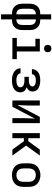

<svg xmlns="http://www.w3.org/2000/svg" viewBox="1303 -2082 994 3640"><g transform="rotate(90 1800.0 -262.0)"><path d="M252 215V8H240Q213 8 187 2.5Q161 -3 138 -16Q115 -29 97.5 -49Q80 -69 69 -93Q58 -117 54 -143.5Q50 -170 50 -196V-324Q50 -350 54 -376.5Q58 -403 69 -427Q80 -451 97.5 -471Q115 -491 138 -504Q161 -517 187 -522.5Q213 -528 240 -528H252V-735H348V-528H360Q387 -528 413 -522.5Q439 -517 462 -504Q485 -491 502.5 -471Q520 -451 531 -427Q542 -403 546 -376.5Q550 -350 550 -324V-196Q550 -170 546 -143.5Q542 -117 531 -93Q520 -69 502.5 -49Q485 -29 462 -16Q439 -3 413 2.5Q387 8 360 8H348V215ZM240 -76H252V-444H240Q218 -444 198 -434Q178 -424 166 -406Q154 -388 150 -366.5Q146 -345 146 -324V-196Q146 -175 150 -153.5Q154 -132 166 -114Q178 -96 198 -86Q218 -76 240 -76ZM348 -76H360Q382 -76 402 -86Q422 -96 434 -114Q446 -132 450 -153.5Q454 -175 454 -196V-324Q454 -345 450 -366.5Q446 -388 434 -406Q422 -424 402 -434Q382 -444 360 -444H348Z M699 0V-84H860V-436H715V-520H956V-84H1101V0ZM900 -601Q886 -601 872.5 -605Q859 -609 849 -619Q839 -629 835 -642.5Q831 -656 831 -670Q831 -684 835 -697.5Q839 -711 849 -721Q859 -731 872.5 -735Q886 -739 900 -739Q914 -739 927.5 -735Q941 -731 951 -721Q961 -711 965 -697.5Q969 -684 969 -670Q969 -656 965 -642.5Q961 -629 951 -619Q941 -609 927.5 -605Q914 -601 900 -601Z M1503 8Q1477 8 1451 5.5Q1425 3 1400 -5Q1375 -13 1352 -26Q1329 -39 1311.5 -58.5Q1294 -78 1284.5 -103Q1275 -128 1275 -154Q1275 -154 1275 -154Q1275 -154 1275 -155H1371Q1371 -140 1377.5 -127Q1384 -114 1395 -105Q1406 -96 1419 -90.5Q1432 -85 1446 -81.5Q1460 -78 1474 -77Q1488 -76 1503 -76Q1517 -76 1531 -77Q1545 -78 1559 -81Q1573 -84 1586 -89Q1599 -94 1610.5 -102.5Q1622 -111 1628.5 -124Q1635 -137 1635 -151Q1635 -165 1628.5 -178.5Q1622 -192 1610.5 -201Q1599 -210 1585.5 -215Q1572 -220 1557.5 -223Q1543 -226 1528.5 -227Q1514 -228 1500 -228H1436V-312H1500Q1513 -312 1525.5 -313Q1538 -314 1550.5 -316.5Q1563 -319 1575 -323.5Q1587 -328 1597 -336Q1607 -344 1613 -355.5Q1619 -367 1619 -380Q1619 -380 1619 -380Q1619 -380 1619 -380Q1619 -392 1613 -403Q1607 -414 1597 -421.5Q1587 -429 1575.5 -433.5Q1564 -438 1552 -440Q1540 -442 1527.5 -443Q1515 -444 1503 -444Q1484 -444 1465 -441.5Q1446 -439 1428.5 -430.5Q1411 -422 1399 -406Q1387 -390 1387 -371Q1387 -371 1387 -371Q1387 -371 1387 -370H1291Q1291 -371 1291 -372Q1291 -373 1291 -373Q1291 -398 1299.5 -421.5Q1308 -445 1324 -463.5Q1340 -482 1361.5 -495Q1383 -508 1406 -515.5Q1429 -523 1453.5 -525.5Q1478 -528 1503 -528Q1527 -528 1551 -525.5Q1575 -523 1598.5 -516.5Q1622 -510 1643.5 -498.5Q1665 -487 1681.5 -469.5Q1698 -452 1706.5 -429Q1715 -406 1715 -381Q1715 -363 1710 -345.5Q1705 -328 1693.5 -313.5Q1682 -299 1667 -289Q1652 -279 1635 -271Q1655 -264 1673 -253Q1691 -242 1704.5 -226.5Q1718 -211 1724.5 -190.5Q1731 -170 1731 -149Q1731 -123 1721.5 -98Q1712 -73 1694.5 -54.5Q1677 -36 1653.5 -23.5Q1630 -11 1605 -4Q1580 3 1554.5 5.5Q1529 8 1503 8Z M1885 0V-520H1981V-312Q1981 -257 1977 -202.5Q1973 -148 1971 -93L2196 -520H2315V0H2219V-208Q2219 -263 2223 -317.5Q2227 -372 2229 -427L2004 0Z M2504 0V-520H2600V-302H2657L2816 -520H2929L2740 -260L2929 0H2816L2657 -218H2600V0Z M3300 8Q3270 8 3241 3Q3212 -2 3185 -15Q3158 -28 3136.5 -48.5Q3115 -69 3101.5 -95.5Q3088 -122 3082.5 -151Q3077 -180 3077 -210V-310Q3077 -340 3082.5 -369Q3088 -398 3101.5 -424.5Q3115 -451 3137 -471.5Q3159 -492 3185.5 -505Q3212 -518 3241 -524.5Q3270 -531 3300 -531Q3330 -531 3359 -524.5Q3388 -518 3414.5 -505Q3441 -492 3463 -471.5Q3485 -451 3498.5 -424.5Q3512 -398 3517.5 -369Q3523 -340 3523 -310V-210Q3523 -180 3517.5 -151Q3512 -122 3498.5 -95.5Q3485 -69 3463.5 -48.5Q3442 -28 3415 -15Q3388 -2 3359 3Q3330 8 3300 8ZM3300 -76Q3318 -76 3335 -79.5Q3352 -83 3367.5 -91.5Q3383 -100 3395 -113Q3407 -126 3414 -142Q3421 -158 3424 -175Q3427 -192 3427 -210V-310Q3427 -328 3424 -345.5Q3421 -363 3413.5 -379Q3406 -395 3394 -408Q3382 -421 3366.5 -429Q3351 -437 3333.5 -440.5Q3316 -444 3298 -444Q3281 -444 3264 -440.5Q3247 -437 3231.5 -428.5Q3216 -420 3204.5 -407Q3193 -394 3186 -378Q3179 -362 3176 -344.5Q3173 -327 3173 -310V-210Q3173 -192 3176 -175Q3179 -158 3186 -142Q3193 -126 3205 -113Q3217 -100 3232.5 -91.5Q3248 -83 3265 -79.5Q3282 -76 3300 -76Z"/></g></svg>

Font: Iosevka Custom Medium Extended
Style: Regular
Weight: 500
Width: 7
Monospace: yes
Designer: Belleve Invis
Foundry: Belleve Invis
Version: Version 11.2.4; ttfautohint (v1.8.4)